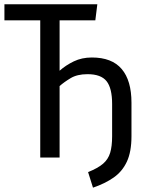

<svg xmlns="http://www.w3.org/2000/svg" viewBox="-25 -726 660 885"><path d="M249.7 -632.3V-400Q277.9 -425.1 315.1 -443.1Q352.3 -461 398.5 -461Q490.8 -461 535.9 -407.9Q581 -354.9 581 -252.8V-97.9Q581 -26.7 560 18.7Q539 64.1 499.2 92.1Q459.5 120 403.6 139L381 67.2Q426.2 49.2 450 28.7Q473.8 8.2 482.8 -21.8Q491.8 -51.8 491.8 -97.9V-246.7Q491.8 -319.5 466.2 -351.8Q440.5 -384.1 378.5 -384.1Q330.8 -384.1 300.3 -365.6Q269.7 -347.2 249.7 -329.2V0H160.5V-632.3H-4.6V-706.2H423.6L414.4 -632.3Z"/></svg>

Font: FiraCode Nerd Font
Style: Regular
Weight: 400
Designer: Carrois Corporate, Edenspiekermann AG, Nikita Prokopov
Foundry: Carrois Corporate, Edenspiekermann AG, Nikita Prokopov
Version: Version 6.002;Nerd Fonts 2.2.2